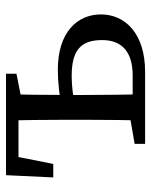

<svg xmlns="http://www.w3.org/2000/svg" viewBox="50 -565 515 655"><g transform="rotate(-90 307.5 -237.5)"><path d="M29.7 -313.3H75.7L107.7 -474.5L62.8 -431.9H268.7V-474.5H37.4L29.7 -313.3ZM144.3 0H268.7V-55.7H260L144.3 -35.7V0ZM223.4 0H314C312 -45 311 -146.1 311 -210V-264.5C311 -328.5 312 -429.5 314 -474.5H223.4C225.4 -429.5 226.4 -328.5 226.4 -264.5V-210C226.4 -146.1 225.4 -45 223.4 0ZM268.7 -418.9H283.1L383.5 -438.9V-474.5H268.7V-418.9ZM269.7 0H390.1C520.8 0 585.8 -68.2 585.8 -150.5C585.8 -231.2 525.3 -297.7 397.3 -297.7C357 -297.7 308.2 -292.6 268.7 -284.3V-237.6C301.7 -245.6 342.4 -250.5 375.5 -250.5C464.4 -250.5 498.3 -218.8 498.3 -146.5C498.3 -76.3 454.7 -42.4 377.4 -42.4H269.7V0Z"/></g></svg>

Font: Source Serif Variable
Style: Regular
Weight: 389
Designer: Frank Grießhammer
Foundry: Adobe Systems Incorporated
Version: Version 3.001;hotconv 1.0.111;makeotfexe 2.5.65597